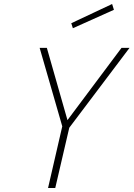

<svg xmlns="http://www.w3.org/2000/svg" viewBox="-20 -939 667 959"><path d="M336 -823 540 -919 549 -890 344 -798ZM291 -308 178 -700H214L317 -339L587 -700H627L326 -301L256 0H220Z"/></svg>

Font: Cairo ExtraLight
Style: Italic
Weight: 275
Italic angle: -13°
Designer: Mohamed Gaber, Accademia di Belle Arti di Urbino and others
Foundry: Kief Type Foundry, Accademia di Belle Arti di Urbino and others
Version: Version 3.011